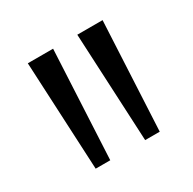

<svg xmlns="http://www.w3.org/2000/svg" viewBox="-91 -901 539 536"><g transform="rotate(-30 178.5 -633.0)"><path d="M75 -458.5 58 -808H139.5L122 -458.5ZM234.5 -458.5 217.5 -808H299L281.5 -458.5Z"/></g></svg>

Font: Encode Sans SemiCondensed SemiCondensed
Style: Regular
Weight: 400
Width: 4
Designer: Multiple Designers
Foundry: Impallari Type
Version: Version 3.000; ttfautohint (v1.8.3) -l 8 -r 50 -G 200 -x 14 